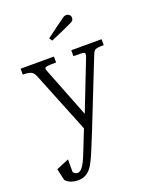

<svg xmlns="http://www.w3.org/2000/svg" viewBox="-149 -673 776 974"><g transform="rotate(-20 238.5 -186.0)"><path d="M20 -381V-413H200V-381Q163.5 -381 151 -379Q138.5 -377 138.5 -370Q138.5 -366.5 139.5 -362.8Q140.5 -359 142.5 -354.5L247.5 -86.5L351 -351.5Q353.5 -358 354.5 -362Q355.5 -366 355.5 -371Q355.5 -376 350.8 -378Q346 -380 334.2 -380.5Q322.5 -381 293.5 -381V-413H457V-381Q432 -381 421.5 -379Q411 -377 405.5 -371Q400 -365 394 -349L253.5 5H228L85.5 -349Q77.5 -369 63 -375Q48.5 -381 20 -381ZM34.5 192 20.5 130 88.5 101.5V170Q92.5 176 99.2 179.5Q106 183 112.5 183Q125 183 138.8 165.2Q152.5 147.5 170 103.5L222 -27.5L253.5 5L214.5 100.5Q197 143.5 183 167.8Q169 192 149.5 205.5Q130 219 102 219Q78 219 59.5 210.8Q41 202.5 34.5 192ZM314 -585Q318 -587.5 321.5 -588.5Q325 -589.5 329.5 -589.5Q339.5 -589.5 346.5 -583.2Q353.5 -577 353.5 -567Q353.5 -558.5 349.8 -553.5Q346 -548.5 338 -544.5Q317 -534.5 280.8 -518.5Q244.5 -502.5 219.5 -492L209 -508Q230 -524 269.2 -552.8Q308.5 -581.5 314 -585Z"/></g></svg>

Font: Didactic
Style: Regular
Weight: 400
Designer: Tyler Finck
Foundry: Etcetera Type Co
Version: Version 3.007;FEAKit 1.0